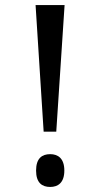

<svg xmlns="http://www.w3.org/2000/svg" viewBox="-20 -734 369 761"><path d="M153 -212H203L236 -714H121ZM179 7C209 7 235 -9 235 -58C235 -107 209 -123 179 -123C147 -123 123 -107 123 -58C123 -9 147 7 179 7Z"/></svg>

Font: Noto Serif Devanagari ExtraCondensed Medium
Style: Regular
Weight: 500
Width: 2
Designer: Universal Thirst, Indian Type Foundry and the Monotype Design Team
Foundry: Monotype Imaging Inc.
Version: Version 2.004